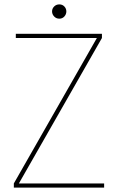

<svg xmlns="http://www.w3.org/2000/svg" viewBox="-20 -854 537 874"><path d="M43 0V-19L421 -681H52V-700H444V-681L66 -19H454V0ZM250 -769Q236 -769 226.5 -779Q217 -789 217 -802Q217 -815 226.5 -824.5Q236 -834 250 -834Q264 -834 273 -824.5Q282 -815 282 -802Q282 -789 273 -779Q264 -769 250 -769Z"/></svg>

Font: DM Sans 24pt Thin
Style: Regular
Weight: 250
Designer: Colophon Foundry, Jonny Pinhorn
Foundry: Colophon Foundry
Version: Version 4.004;gftools[0.9.30]